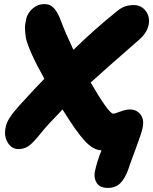

<svg xmlns="http://www.w3.org/2000/svg" viewBox="-20 -774 757 949"><path d="M70.8 -37.1Q37.6 -37.1 18.1 -69.6Q-1.5 -102.1 7.8 -144Q11.7 -166 26.6 -190.2Q41.5 -214.4 75.2 -252Q161.6 -346.7 199.2 -384.8Q120.6 -525.4 107.9 -587.9Q103.5 -617.7 103.3 -635.3Q103 -652.8 110.8 -686Q119.1 -712.9 143.3 -733.4Q167.5 -753.9 200.2 -753.9Q229 -753.9 247.8 -732.4Q266.6 -710.9 280.8 -671.9Q300.8 -617.2 342.8 -527.8Q453.1 -634.3 548.8 -710.9Q575.2 -733.9 595.5 -741.5Q615.7 -749 643.1 -749Q679.2 -748 700.7 -719.2Q722.2 -690.4 714.8 -651.9Q706.5 -611.3 668 -578.1Q481.9 -415.5 428.2 -366.2Q467.8 -297.4 498 -254.6Q528.3 -211.9 540 -211.9Q546.4 -211.9 574 -222.4Q601.6 -232.9 622.1 -232.9Q655.3 -232.9 674.3 -208.3Q693.4 -183.6 685.1 -143.1Q680.2 -117.2 651.6 -41Q623 35.2 613.8 64Q598.6 106.9 575.2 130.9Q551.8 154.8 513.2 154.8Q474.6 154.8 459 131.6Q443.4 108.4 448.2 77.1Q460.9 18.1 481.9 -30.8Q440.9 -32.2 398.9 -77.6Q356.9 -123 289.1 -232.9Q213.4 -155.3 183.1 -117.2Q144.5 -68.8 122.6 -53Q100.6 -37.1 70.8 -37.1Z"/></svg>

Font: Shantell Sans Bouncy
Style: Italic
Weight: 800
Italic angle: -11.31°
Designer: Stephen Nixon, Anya Danilova, Shantell Martin
Foundry: Arrow Type
Version: Version 1.006;[9816181b4]